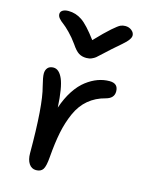

<svg xmlns="http://www.w3.org/2000/svg" viewBox="-119 -892 713 940"><g transform="rotate(15 237.0 -422.5)"><path d="M397.9 -819.8Q417 -819.8 430.4 -808.8Q443.8 -797.9 443.8 -783.2Q443.8 -771 429.7 -754.6Q415.5 -738.3 361.8 -692.9Q345.7 -678.7 325.9 -659.9Q306.2 -641.1 298.8 -635.3Q291.5 -629.4 279.8 -624.3Q268.1 -619.1 252.9 -619.1Q230 -619.1 213.6 -629.6Q197.3 -640.1 178.2 -668.9Q157.7 -697.8 135.5 -720.2Q113.3 -742.7 100.3 -752Q87.4 -761.2 78.6 -771.5Q69.8 -781.7 69.8 -793Q69.8 -805.2 80.8 -812Q91.8 -818.8 109.9 -818.8Q147 -818.8 178.7 -797.4Q210.4 -775.9 258.8 -710.9Q306.2 -760.7 334.5 -785.4Q362.8 -810.1 373.8 -814.9Q384.8 -819.8 397.9 -819.8ZM157.2 -24.9Q134.3 -24.9 121.1 -44.7Q107.9 -64.5 107.9 -97.2Q107.9 -339.4 83 -429.2Q71.8 -473.6 71.8 -491.2Q71.8 -509.8 81.8 -521Q91.8 -532.2 110.8 -532.2Q139.6 -532.2 157.7 -490.7Q175.8 -449.2 181.2 -348.1Q198.2 -398.9 223.1 -436.8Q248 -474.6 276.6 -496.3Q305.2 -518.1 334.2 -528.6Q363.3 -539.1 393.1 -539.1Q437 -539.1 437 -498Q437 -463.9 397 -453.1Q347.2 -440.4 311.8 -410.6Q276.4 -380.9 255.1 -333.3Q233.9 -285.6 222.9 -231.4Q211.9 -177.2 206.1 -104Q202.6 -57.6 192.1 -41.3Q181.6 -24.9 157.2 -24.9Z"/></g></svg>

Font: Shantell Sans Bouncy
Style: Regular
Weight: 400
Designer: Stephen Nixon, Anya Danilova, Shantell Martin
Foundry: Arrow Type
Version: Version 1.006;[9816181b4]